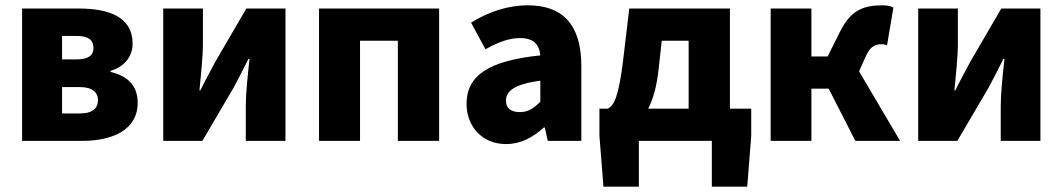

<svg xmlns="http://www.w3.org/2000/svg" viewBox="-20 -529 3990 721"><path d="M63 0H289C402 0 497 -41 497 -143C497 -210 457 -244 395 -259V-263C454 -280 478 -324 478 -365C478 -466 388 -497 276 -497H63ZM213 -306V-394H268C314 -394 331 -377 331 -349C331 -322 313 -306 268 -306ZM213 -103V-202H280C328 -202 348 -181 348 -153C348 -125 330 -103 281 -103Z M593 0H740L858 -201C873 -229 897 -275 913 -308H917C910 -243 903 -180 903 -131V0H1052V-497H905L788 -296C773 -267 748 -222 732 -189H729C735 -253 742 -316 742 -366V-497H593Z M1178 0H1332V-376H1474V0H1629V-497H1178Z M1880 12C1936 12 1981 -13 2022 -50H2026L2037 0H2163V-282C2163 -438 2091 -509 1963 -509C1885 -509 1814 -484 1749 -444L1803 -344C1853 -372 1893 -386 1933 -386C1984 -386 2005 -362 2009 -321C1813 -301 1732 -244 1732 -139C1732 -56 1789 12 1880 12ZM1933 -108C1899 -108 1880 -122 1880 -151C1880 -186 1910 -213 2009 -226V-147C1985 -123 1964 -108 1933 -108Z M2453 -267 2465 -376H2566V-121H2414C2433 -157 2446 -205 2453 -267ZM2379 0H2653V172H2786L2801 -19V-121H2721V-497H2343L2320 -303C2303 -164 2286 -134 2263 -121H2231V-19L2246 172H2379Z M2874 0H3027V-196H3092L3192 0H3360L3206 -261L3230 -315C3248 -356 3267 -363 3292 -363C3299 -363 3305 -361 3311 -359L3335 -501C3322 -507 3309 -509 3294 -509C3220 -509 3173 -490 3132 -405L3088 -317H3027V-497H2874Z M3428 0H3575L3693 -201C3708 -229 3732 -275 3748 -308H3752C3745 -243 3738 -180 3738 -131V0H3887V-497H3740L3623 -296C3608 -267 3583 -222 3567 -189H3564C3570 -253 3577 -316 3577 -366V-497H3428Z"/></svg>

Font: Source Sans Pro
Style: Bold
Weight: 700
Designer: Paul D. Hunt
Foundry: Adobe Systems Incorporated
Version: Version 3.006;hotconv 1.0.111;makeotfexe 2.5.65597